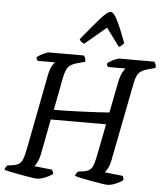

<svg xmlns="http://www.w3.org/2000/svg" viewBox="-72 -1012 911 1066"><g transform="rotate(5 383.5 -479.0)"><path d="M174 0Q165 0 139.5 -4Q114 -8 83 -13.5Q52 -19 26 -24.5Q0 -30 -10 -34Q-8 -42 -3.5 -49Q1 -56 5 -59L35 -63Q59 -67 71.5 -77Q84 -87 91 -108Q98 -129 105 -165L183 -570Q190 -609 201 -628.5Q212 -648 218 -652H121Q119 -655 116.5 -659Q114 -663 113 -671Q120 -678 133.5 -685.5Q147 -693 160.5 -698.5Q174 -704 180 -704H373Q377 -701 381 -692.5Q385 -684 385 -670L337 -657Q303 -647 290 -629Q277 -611 269 -571L234 -389Q267 -389 310.5 -390Q354 -391 398.5 -393Q443 -395 481.5 -397Q520 -399 543 -401L576 -570Q584 -608 594.5 -628Q605 -648 611 -652H513Q512 -654 508.5 -659Q505 -664 506 -671Q514 -679 527.5 -686.5Q541 -694 554 -699Q567 -704 573 -704H766Q769 -701 773.5 -692.5Q778 -684 777 -670L730 -657Q696 -647 683 -629.5Q670 -612 662 -571L577 -136Q572 -110 562.5 -92.5Q553 -75 546 -68L646 -57Q648 -56 650.5 -49Q653 -42 653 -34Q637 -21 611.5 -10.5Q586 0 566 0Q557 0 531.5 -4Q506 -8 475.5 -13.5Q445 -19 419 -24.5Q393 -30 383 -34Q385 -43 390 -50Q395 -57 398 -59L428 -63Q452 -67 464 -77Q476 -87 483 -108Q490 -129 497 -165L530 -334H222L184 -136Q179 -112 170 -93.5Q161 -75 154 -68L253 -57Q255 -54 258 -47.5Q261 -41 261 -34Q245 -21 218.5 -10.5Q192 0 174 0ZM370 -769Q360 -773 352.5 -779.5Q345 -786 343 -792Q404 -867 444 -912.5Q484 -958 502 -958Q519 -958 541.5 -912Q564 -866 591 -792Q586 -786 580 -779Q574 -772 563 -769L489 -869Z"/></g></svg>

Font: Texturina 72pt 72pt Medium
Style: Italic
Weight: 500
Italic angle: -11°
Designer: Guillermo Torres Carreño
Foundry: Omnibus-Type
Version: Version 1.002; ttfautohint (v1.8.3)